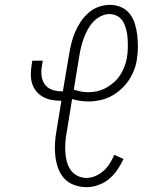

<svg xmlns="http://www.w3.org/2000/svg" viewBox="-20 -763 640 791"><path d="M337 8Q310 8 285.5 -1Q261 -10 244.5 -28Q228 -46 219.5 -70Q211 -94 208 -120Q205 -146 206.5 -172.5Q208 -199 213 -226L233 -348H230Q211 -348 192 -351.5Q173 -355 157 -364Q141 -373 129.5 -387Q118 -401 112.5 -418.5Q107 -436 107 -455Q107 -474 110 -493L113 -513H156L153 -493Q149 -473 151 -453Q153 -433 163 -417.5Q173 -402 191.5 -394.5Q210 -387 230 -387H239L265 -541Q269 -564 274.5 -586.5Q280 -609 289.5 -631Q299 -653 312.5 -673.5Q326 -694 345 -710.5Q364 -727 387 -735Q410 -743 433 -743Q457 -743 479 -733.5Q501 -724 515 -705.5Q529 -687 536 -664Q543 -641 545.5 -617.5Q548 -594 548 -569Q548 -544 544 -519Q541 -496 532 -473.5Q523 -451 509.5 -431Q496 -411 477 -394Q458 -377 436.5 -366Q415 -355 391.5 -350Q368 -345 345 -345Q328 -345 310.5 -347.5Q293 -350 277 -355L255 -219Q251 -199 249.5 -178.5Q248 -158 249 -138Q250 -118 255 -98.5Q260 -79 270.5 -63.5Q281 -48 298.5 -39Q316 -30 337 -30Q355 -30 373.5 -38Q392 -46 407 -59.5Q422 -73 432.5 -90Q443 -107 451 -125L489 -108Q478 -85 463.5 -63.5Q449 -42 429 -25.5Q409 -9 384.5 -0.5Q360 8 337 8ZM344 -383Q363 -383 381.5 -387.5Q400 -392 417.5 -401.5Q435 -411 450 -424.5Q465 -438 475.5 -454.5Q486 -471 493 -489.5Q500 -508 503 -526Q506 -545 506.5 -563.5Q507 -582 506 -600.5Q505 -619 501 -637Q497 -655 489 -670.5Q481 -686 465.5 -695.5Q450 -705 431 -705Q413 -705 395 -696Q377 -687 364 -673Q351 -659 341.5 -641.5Q332 -624 325.5 -606.5Q319 -589 314.5 -571Q310 -553 307 -534L284 -394Q298 -389 313 -386Q328 -383 344 -383Z"/></svg>

Font: Iosevka Curly XLtEx
Style: Italic
Weight: 200
Width: 7
Italic angle: -9°
Monospace: yes
Designer: Belleve Invis
Foundry: Belleve Invis
Version: Version 11.1.0; ttfautohint (v1.8.3)